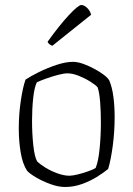

<svg xmlns="http://www.w3.org/2000/svg" viewBox="-20 -747 533 767"><path d="M240 0Q213 0 181.5 -11.5Q150 -23 124.5 -38Q99 -53 88 -65Q70 -93 62.5 -138.5Q55 -184 55 -233Q55 -290 63 -344Q71 -398 82 -429Q103 -443 136.5 -459.5Q170 -476 206.5 -488Q243 -500 272 -500Q294 -500 324 -487.5Q354 -475 380.5 -458Q407 -441 416 -427Q428 -399 433 -360.5Q438 -322 438 -280Q438 -222 430.5 -165Q423 -108 412 -72Q394 -57 366.5 -40Q339 -23 306.5 -11.5Q274 0 240 0ZM257 -45Q270 -45 292 -50.5Q314 -56 334.5 -63.5Q355 -71 362 -76Q373 -102 378 -153.5Q383 -205 383 -258Q383 -302 380 -340Q377 -378 370 -398Q363 -407 341.5 -420.5Q320 -434 295 -444Q270 -454 250 -454Q235 -454 210.5 -447.5Q186 -441 162.5 -432.5Q139 -424 127 -418Q117 -397 112.5 -354.5Q108 -312 108 -265Q108 -213 113 -167Q118 -121 128 -103Q138 -92 160.5 -78Q183 -64 209.5 -54.5Q236 -45 257 -45ZM189 -564Q174 -570 170 -580Q218 -647 255.5 -687Q293 -727 305 -727Q316 -727 328 -715.5Q340 -704 344 -688Z"/></svg>

Font: Texturina 72pt Thin
Style: Regular
Weight: 100
Designer: Guillermo Torres Carreño
Foundry: Omnibus-Type
Version: Version 1.002; ttfautohint (v1.8.3)